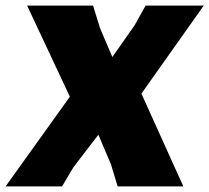

<svg xmlns="http://www.w3.org/2000/svg" viewBox="-47 -667 749 687"><path d="M682 -647 459 -332 609 0H374L350 -79L305 -185L216 -69L175 0H-27L203 -321L50 -647H286L311 -566L355 -463L435 -577L474 -647Z"/></svg>

Font: Alegreya Sans SC Black
Style: Italic
Weight: 900
Italic angle: -7°
Designer: Juan Pablo del Peral
Foundry: Huerta Tipografica
Version: Version 2.007